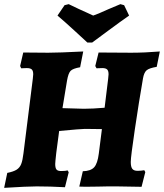

<svg xmlns="http://www.w3.org/2000/svg" viewBox="-23 -898 790 925"><path d="M747 -650 732 -576Q696 -570 683.5 -559.5Q671 -549 666 -521Q646 -406 626.5 -274Q607 -142 607 -118Q607 -94 614.5 -84.5Q622 -75 640 -75Q657 -75 672 -78Q673 -75 677 -69L659 2L540 0H497Q467 0 449 1Q432 1 408.5 1.5Q385 2 359 1L376 -73Q414 -74 430.5 -92Q447 -110 453 -158L468 -276L386 -277Q368 -277 262 -267L248 -161Q243 -116 243 -108Q243 -89 249 -81.5Q255 -74 271 -74Q293 -74 303 -77Q304 -75 305.5 -72.5Q307 -70 308 -68L290 4Q218 0 154 0Q109 0 -3 7L12 -65Q42 -71 57 -80.5Q72 -90 79 -107.5Q86 -125 90 -159L135 -518Q137 -536 137 -540Q137 -557 130 -563.5Q123 -570 106 -570L79 -569L74 -580L89 -645Q124 -644 209 -644Q259 -644 378 -650L363 -574Q328 -568 317 -556.5Q306 -545 300 -510L278 -377L381 -374Q423 -374 481 -379L498 -518Q500 -536 500 -540Q500 -557 493 -563.5Q486 -570 470 -570L442 -569L436 -580L452 -645L609 -644Q673 -644 747 -650ZM421 -693H398Q383 -707 334.5 -751.5Q286 -796 254 -823L288 -873L308 -878Q320 -873 356 -855Q375 -847 393.5 -838Q412 -829 426 -823Q443 -828 500 -854Q551 -876 557 -878L575 -873L599 -823Q560 -796 500 -751.5Q440 -707 421 -693Z"/></svg>

Font: Alegreya ExtraBold
Style: Italic
Weight: 800
Italic angle: -7°
Designer: Juan Pablo del Peral
Foundry: Huerta Tipografica
Version: Version 2.007; ttfautohint (v1.6)